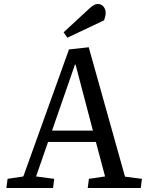

<svg xmlns="http://www.w3.org/2000/svg" viewBox="-20 -943 732 963"><path d="M425 -706 607 -57 692 -46 686 0H420L426 -46L507 -58L461 -231H221L161 -58L252 -46L246 0H12L18 -46L97 -58L326 -695ZM241 -288H446L359 -619H356ZM429 -901Q441 -912 450.5 -917.5Q460 -923 470 -923Q488 -923 499 -910Q510 -897 510 -878Q510 -863 502 -841L318 -754L299 -781Z"/></svg>

Font: Literata 12pt
Style: Italic
Weight: 400
Italic angle: -2°
Designer: Latin by Veronika Burian and Jose Scaglione. Greek by Irene Vlachou. Cyrillic by Vera Evstafieva
Foundry: TypeTogether
Version: Version 3.002